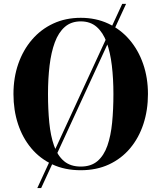

<svg xmlns="http://www.w3.org/2000/svg" viewBox="-20 -850 814 970"><path d="M168.5 100 597.5 -830.5H617L188 100ZM388 10Q308 10 245 -19.2Q182 -48.5 138 -101Q94 -153.5 71 -223.5Q48 -293.5 48 -375Q48 -457 72.2 -527Q96.5 -597 141.5 -649.5Q186.5 -702 249 -731Q311.5 -760 388 -760Q464 -760 526.5 -731Q589 -702 634 -649.5Q679 -597 703.2 -527Q727.5 -457 727.5 -375Q727.5 -293.5 704.5 -223.5Q681.5 -153.5 637.5 -101Q593.5 -48.5 530.5 -19.2Q467.5 10 388 10ZM388 -8.5Q440 -8.5 472.5 -36.2Q505 -64 522.5 -114Q540 -164 546.5 -230.8Q553 -297.5 553 -375Q553 -452.5 545 -519.2Q537 -586 518.8 -636Q500.5 -686 468.5 -714Q436.5 -742 388 -742Q339.5 -742 307.5 -714Q275.5 -686 257 -636Q238.5 -586 230.5 -519.2Q222.5 -452.5 222.5 -375Q222.5 -297.5 229 -230.8Q235.5 -164 253 -114Q270.5 -64 303.2 -36.2Q336 -8.5 388 -8.5Z"/></svg>

Font: Bodoni Moda SC 11pt
Style: Bold
Weight: 700
Version: Version 2.005